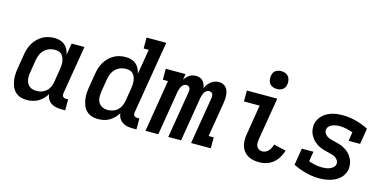

<svg xmlns="http://www.w3.org/2000/svg" viewBox="-72 -1155 3144 1562"><g transform="rotate(15 1500.0 -373.5)"><path d="M198 8Q170 8 144.5 -0.5Q119 -9 100.5 -27.5Q82 -46 72.5 -70.5Q63 -95 59 -121.5Q55 -148 57 -176Q59 -204 64 -232L82 -342Q86 -367 93.5 -391.5Q101 -416 114.5 -439Q128 -462 147.5 -481.5Q167 -501 190 -514Q213 -527 238.5 -532.5Q264 -538 289 -538Q313 -538 335.5 -531.5Q358 -525 375 -510.5Q392 -496 402.5 -475.5Q413 -455 418 -433L434 -530H542L474 -122Q473 -114 474 -107Q475 -100 479.5 -94.5Q484 -89 491 -86.5Q498 -84 506 -84H524V8H491Q468 8 445.5 3.5Q423 -1 405 -13Q387 -25 376 -44.5Q365 -64 364 -86Q351 -64 332.5 -45.5Q314 -27 292 -14.5Q270 -2 246 3Q222 8 198 8ZM256 -84Q271 -84 285 -86.5Q299 -89 312.5 -96Q326 -103 338 -113Q350 -123 358 -136Q366 -149 371 -163Q376 -177 378 -191L396 -301Q399 -318 400 -334.5Q401 -351 399 -367Q397 -383 391.5 -398Q386 -413 375.5 -424.5Q365 -436 349.5 -441Q334 -446 317 -446Q302 -446 286 -442.5Q270 -439 255.5 -431.5Q241 -424 229 -412.5Q217 -401 208.5 -387Q200 -373 195 -357.5Q190 -342 187 -327L169 -217Q166 -201 165.5 -184.5Q165 -168 168 -153Q171 -138 178 -124.5Q185 -111 197 -101.5Q209 -92 224.5 -88Q240 -84 256 -84Q256 -84 256 -84Q256 -84 256 -84Z M798 8Q770 8 744.5 -0.5Q719 -9 700.5 -27.5Q682 -46 672.5 -70.5Q663 -95 659 -121.5Q655 -148 657 -176Q659 -204 664 -232L682 -342Q686 -367 693.5 -391.5Q701 -416 714.5 -439Q728 -462 747.5 -481.5Q767 -501 790 -514Q813 -527 838.5 -532.5Q864 -538 889 -538Q913 -538 935.5 -531.5Q958 -525 975 -510.5Q992 -496 1002.5 -475.5Q1013 -455 1018 -433L1053 -643H1010V-735H1176L1074 -122Q1073 -114 1074 -107Q1075 -100 1079.5 -94.5Q1084 -89 1091 -86.5Q1098 -84 1106 -84H1124V8H1091Q1068 8 1045.5 3.5Q1023 -1 1005 -13Q987 -25 976 -44.5Q965 -64 964 -86Q951 -64 932.5 -45.5Q914 -27 892 -14.5Q870 -2 846 3Q822 8 798 8ZM856 -84Q878 -84 899.5 -91Q921 -98 938 -113Q955 -128 964.5 -149Q974 -170 978 -191L996 -301Q999 -318 1000 -334.5Q1001 -351 999 -367Q997 -383 991.5 -398Q986 -413 975.5 -424.5Q965 -436 949.5 -441Q934 -446 917 -446Q902 -446 886 -442.5Q870 -439 855.5 -431.5Q841 -424 829 -412.5Q817 -401 808.5 -387Q800 -373 795 -357.5Q790 -342 787 -327L769 -217Q765 -193 766 -168.5Q767 -144 778 -124.5Q789 -105 810 -94.5Q831 -84 856 -84Q856 -84 856 -84Q856 -84 856 -84Z M1198 0 1270 -438H1227V-530H1393L1385 -481Q1393 -493 1403.5 -504Q1414 -515 1426 -523Q1438 -531 1452 -534.5Q1466 -538 1480 -538Q1480 -538 1480 -538Q1480 -538 1480 -538Q1498 -538 1513.5 -532.5Q1529 -527 1539.5 -515Q1550 -503 1556 -488Q1562 -473 1564 -456Q1571 -473 1581.5 -488Q1592 -503 1606.5 -514.5Q1621 -526 1638.5 -532Q1656 -538 1672 -538Q1690 -538 1706 -532Q1722 -526 1733 -513.5Q1744 -501 1749.5 -485Q1755 -469 1756.5 -452Q1758 -435 1757 -417Q1756 -399 1753 -381L1705 -92H1748V0H1582L1648 -399Q1649 -408 1648.5 -416.5Q1648 -425 1643.5 -432Q1639 -439 1631.5 -442.5Q1624 -446 1615 -446Q1606 -446 1597.5 -441.5Q1589 -437 1583 -430Q1577 -423 1573 -414.5Q1569 -406 1566 -397.5Q1563 -389 1561 -380.5Q1559 -372 1558 -364L1498 0H1390L1456 -399Q1457 -408 1456.5 -416.5Q1456 -425 1451.5 -432Q1447 -439 1439.5 -442.5Q1432 -446 1423 -446Q1414 -446 1405.5 -441.5Q1397 -437 1391 -430Q1385 -423 1381 -414.5Q1377 -406 1374 -397.5Q1371 -389 1369 -380.5Q1367 -372 1366 -364L1306 0Z M2158 8Q2132 8 2107.5 3.5Q2083 -1 2062 -13Q2041 -25 2026 -44Q2011 -63 2004 -86Q1997 -109 1996.5 -134.5Q1996 -160 2001 -186L2042 -438H1910V-530H2166L2106 -171Q2104 -155 2104 -140Q2104 -125 2110.5 -112Q2117 -99 2129.5 -91.5Q2142 -84 2158 -84Q2172 -84 2186 -90.5Q2200 -97 2210.5 -109Q2221 -121 2227.5 -134.5Q2234 -148 2238 -163L2341 -139Q2332 -109 2315.5 -81Q2299 -53 2274 -32Q2249 -11 2218.5 -1.5Q2188 8 2158 8ZM2141 -605Q2123 -605 2106.5 -611.5Q2090 -618 2080 -631.5Q2070 -645 2067.5 -662.5Q2065 -680 2068 -698Q2070 -711 2076 -722.5Q2082 -734 2093 -741.5Q2104 -749 2116.5 -752Q2129 -755 2141 -755Q2159 -755 2175.5 -748.5Q2192 -742 2202 -728.5Q2212 -715 2215 -697.5Q2218 -680 2215 -662Q2213 -649 2206.5 -637.5Q2200 -626 2189.5 -618.5Q2179 -611 2166.5 -608Q2154 -605 2141 -605Z M2662 8Q2603 8 2547.5 -7Q2492 -22 2441 -47L2464 -189H2562L2548 -105Q2575 -96 2603.5 -90Q2632 -84 2661 -84Q2677 -84 2693 -86Q2709 -88 2724.5 -94Q2740 -100 2753.5 -111.5Q2767 -123 2769 -139Q2772 -155 2764.5 -168.5Q2757 -182 2745.5 -190.5Q2734 -199 2719.5 -204Q2705 -209 2690.5 -212.5Q2676 -216 2661.5 -219.5Q2647 -223 2632.5 -227.5Q2618 -232 2604.5 -238.5Q2591 -245 2579 -253.5Q2567 -262 2556.5 -271.5Q2546 -281 2537.5 -293Q2529 -305 2522 -318Q2515 -331 2511.5 -345.5Q2508 -360 2507 -375.5Q2506 -391 2508 -406Q2514 -439 2535.5 -466.5Q2557 -494 2587 -510Q2617 -526 2649 -532Q2681 -538 2714 -538Q2773 -538 2828.5 -523Q2884 -508 2934 -483L2912 -349H2815L2827 -424Q2800 -433 2772 -439.5Q2744 -446 2714 -446Q2699 -446 2684 -443.5Q2669 -441 2654.5 -435.5Q2640 -430 2628 -418Q2616 -406 2614 -391Q2611 -376 2618.5 -362.5Q2626 -349 2637.5 -340Q2649 -331 2663 -326Q2677 -321 2692 -317.5Q2707 -314 2721.5 -310.5Q2736 -307 2750.5 -302.5Q2765 -298 2778 -291.5Q2791 -285 2803.5 -277Q2816 -269 2826.5 -259Q2837 -249 2845.5 -237.5Q2854 -226 2861 -212.5Q2868 -199 2871.5 -185Q2875 -171 2876 -155.5Q2877 -140 2875 -124Q2871 -102 2860 -81.5Q2849 -61 2831.5 -45.5Q2814 -30 2793 -19.5Q2772 -9 2750 -3Q2728 3 2706 5.5Q2684 8 2662 8Z"/></g></svg>

Font: Iosevka Slab Semibold Extended
Style: Italic
Weight: 600
Width: 7
Italic angle: -9°
Monospace: yes
Designer: Belleve Invis
Foundry: Belleve Invis
Version: Version 11.1.0; ttfautohint (v1.8.3)